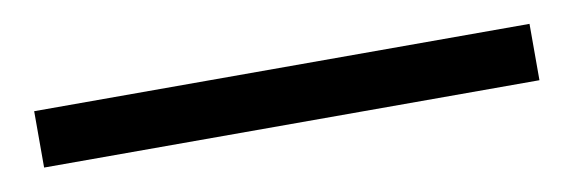

<svg xmlns="http://www.w3.org/2000/svg" viewBox="-24 9 607 203"><g transform="rotate(-10 279.5 110.5)"><path d="M13.4 140.4H545.2V79.9H13.4Z"/></g></svg>

Font: Source Han Sans JP VF
Style: Regular
Weight: 250
Designer: Ryoko NISHIZUKA 西塚涼子 (kana, bopomofo & ideographs); Paul D. Hunt (Latin, Greek & Cyrillic); Sandoll Communications 산돌커뮤니
Foundry: Adobe
Version: Version 2.004;hotconv 1.0.118;makeotfexe 2.5.65603